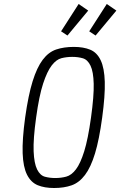

<svg xmlns="http://www.w3.org/2000/svg" viewBox="-20 -932 603 962"><path d="M106 -343Q91 -233 93.5 -164Q96 -95 115.5 -56.5Q135 -18 169 -4Q203 10 251 10Q301 10 339 -3.5Q377 -17 406 -55.5Q435 -94 456 -163Q477 -232 492 -343Q507 -453 505 -522Q503 -591 484.5 -630Q466 -669 432 -683Q398 -697 350 -697Q300 -697 261.5 -684Q223 -671 194 -632.5Q165 -594 143.5 -525Q122 -456 106 -343ZM161 -343Q176 -452 196 -513Q216 -574 239 -604Q262 -634 288 -640.5Q314 -647 342 -647Q371 -647 395 -640Q419 -633 433.5 -603Q448 -573 449.5 -512Q451 -451 436 -343Q421 -235 402 -174Q383 -113 360.5 -83.5Q338 -54 312 -47Q286 -40 257 -40Q229 -40 205 -46.5Q181 -53 166 -83Q151 -113 148.5 -174Q146 -235 161 -343ZM318 -754 422 -879 374 -912 286 -775ZM459 -754 563 -879 515 -912 427 -775Z"/></svg>

Font: Secuela ExtLt
Style: Italic
Weight: 200
Italic angle: -8°
Designer: Fernando Haro
Foundry: deFharo
Version: Version 1.704